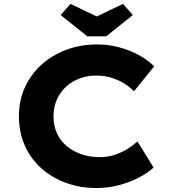

<svg xmlns="http://www.w3.org/2000/svg" viewBox="-20 -938 855 968"><path d="M466.1 10Q382.8 10 311.3 -16.6Q239.9 -43.1 186.7 -91.1Q133.4 -139.1 104.4 -205.7Q75.4 -272.3 75.4 -352.9Q75.4 -431.7 105.6 -497.7Q135.7 -563.6 189.1 -611.8Q242.4 -660 314.4 -687Q386.4 -714 469.4 -714Q526.2 -714 579.7 -699.8Q633.1 -685.6 678.8 -660.9Q724.5 -636.2 757.3 -603.6L655.6 -478Q632.2 -501.1 603.9 -518.5Q575.6 -535.8 541 -546.4Q506.4 -557.1 464.2 -557.1Q422.9 -557.1 383.7 -543.1Q344.6 -529.1 314.8 -502.4Q285 -475.8 267.3 -437.5Q249.7 -399.3 249.7 -351.1Q249.7 -303.1 267.6 -265Q285.5 -226.9 317.4 -200.7Q349.4 -174.5 391.3 -160.1Q433.3 -145.8 482.4 -145.8Q524.7 -145.8 559.8 -157.8Q594.9 -169.8 623 -187.4Q651.1 -204.9 673 -225.1L754.2 -93.6Q727.4 -68 682.4 -44Q637.4 -20 581.4 -5Q525.4 10 466.1 10ZM420.1 -754.7 285.7 -862.3 335.2 -918.3 482.7 -847.8H452.7L600.1 -918.3L649.6 -862.3L515.3 -754.7Z"/></svg>

Font: Lexend Exa
Style: Regular
Weight: 400
Designer: Bonnie Shaver-Troup, Thomas Jockin
Foundry: Lexend
Version: Version 1.007